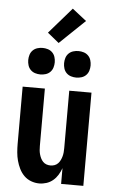

<svg xmlns="http://www.w3.org/2000/svg" viewBox="-64 -1018 627 1067"><g transform="rotate(5 250.0 -484.0)"><path d="M196 8Q173 8 150.5 -0.5Q128 -9 111.5 -25.5Q95 -42 84.5 -63.5Q74 -85 68 -107.5Q62 -130 60 -153.5Q58 -177 58 -200V-520H182V-200Q182 -188 183 -176.5Q184 -165 187 -154Q190 -143 195 -132.5Q200 -122 208 -113.5Q216 -105 227 -101Q238 -97 250 -97Q262 -97 273 -101Q284 -105 292 -113.5Q300 -122 305 -132.5Q310 -143 313 -154Q316 -165 317 -176.5Q318 -188 318 -200V-520H442V0H318V-88Q311 -68 300 -50Q289 -32 273 -18.5Q257 -5 237 1.5Q217 8 196 8ZM350 -596Q335 -596 320.5 -600.5Q306 -605 295.5 -615.5Q285 -626 280.5 -640.5Q276 -655 276 -670Q276 -685 280.5 -699.5Q285 -714 295.5 -724.5Q306 -735 320.5 -739.5Q335 -744 350 -744Q365 -744 379.5 -739.5Q394 -735 404.5 -724.5Q415 -714 419.5 -699.5Q424 -685 424 -670Q424 -655 419.5 -640.5Q415 -626 404.5 -615.5Q394 -605 379.5 -600.5Q365 -596 350 -596ZM150 -596Q135 -596 120.5 -600.5Q106 -605 95.5 -615.5Q85 -626 80.5 -640.5Q76 -655 76 -670Q76 -685 80.5 -699.5Q85 -714 95.5 -724.5Q106 -735 120.5 -739.5Q135 -744 150 -744Q165 -744 179.5 -739.5Q194 -735 204.5 -724.5Q215 -714 219.5 -699.5Q224 -685 224 -670Q224 -655 219.5 -640.5Q215 -626 204.5 -615.5Q194 -605 179.5 -600.5Q165 -596 150 -596ZM236 -779 172 -831 298 -976 377 -914Z"/></g></svg>

Font: Iosevka Extrabold
Style: Regular
Weight: 800
Monospace: yes
Designer: Belleve Invis
Foundry: Belleve Invis
Version: Version 32.5.0; ttfautohint (v1.8.4)